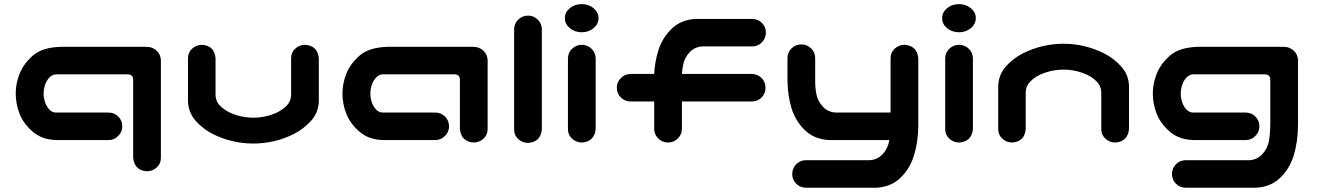

<svg xmlns="http://www.w3.org/2000/svg" viewBox="-20 -668 6263 913"><path d="M613.3 83V-289.1Q613.3 -313.5 587.9 -314.5H246.1Q227.5 -313.5 213.9 -298.3Q200.2 -283.2 193.8 -263.2Q187.5 -243.2 187.5 -222.7Q187.5 -203.1 193.8 -183.1Q200.2 -163.1 213.9 -147.9Q227.5 -132.8 246.1 -132.8H496.1Q523.4 -132.8 542.5 -113.8Q561.5 -94.7 561.5 -67.4Q561.5 -40 542 -21.5Q523.4 -2 496.1 -2H250Q181.6 -2.9 137.2 -40.5Q92.8 -78.1 73.7 -125.5Q54.7 -172.9 54.7 -223.6Q54.7 -272.5 74.2 -319.8Q93.8 -367.2 137.7 -404.8Q181.6 -442.4 267.6 -445.3H677.7Q705.1 -445.3 724.6 -427.2Q744.1 -409.2 745.1 -381.8V83Q745.1 110.4 725.1 128.4Q705.1 146.5 677.7 146.5Q619.1 141.6 613.3 83Z M1184.6 14.6Q1133.8 14.6 1084.5 2.9Q1035.2 -8.8 990.2 -31.7Q945.3 -54.7 911.1 -92.8Q877 -130.9 874 -183.6V-224.6V-391.6Q874 -418.9 894 -437Q914.1 -455.1 941.4 -455.1Q1000 -450.2 1004.9 -391.6V-348.6V-213.9Q1006.8 -183.6 1027.8 -163.6Q1048.8 -143.6 1074.7 -131.8Q1100.6 -120.1 1128.4 -114.3Q1156.2 -108.4 1184.6 -108.4Q1212.9 -108.4 1240.7 -114.3Q1268.6 -120.1 1294.4 -131.8Q1320.3 -143.6 1341.3 -163.6Q1362.3 -183.6 1364.3 -213.9V-348.6V-391.6Q1364.3 -418.9 1384.3 -437Q1404.3 -455.1 1431.6 -455.1Q1490.2 -450.2 1496.1 -391.6V-224.6V-183.6Q1493.2 -130.9 1458.5 -92.8Q1423.8 -54.7 1378.9 -31.7Q1334 -8.8 1284.7 2.9Q1235.4 14.6 1184.6 14.6Z M2167 -53.7V-289.1Q2167 -313.5 2141.6 -314.5H1799.8Q1781.2 -313.5 1767.6 -298.3Q1753.9 -283.2 1747.6 -263.2Q1741.2 -243.2 1741.2 -222.7Q1741.2 -203.1 1747.6 -183.1Q1753.9 -163.1 1767.6 -147.9Q1781.2 -132.8 1799.8 -132.8H2049.8Q2077.1 -132.8 2096.2 -113.8Q2115.2 -94.7 2115.2 -67.4Q2115.2 -40 2095.7 -21.5Q2077.1 -2 2049.8 -2H1803.7Q1735.4 -2.9 1690.9 -40.5Q1646.5 -78.1 1627.4 -125.5Q1608.4 -172.9 1608.4 -223.6Q1608.4 -272.5 1627.9 -319.8Q1647.5 -367.2 1691.4 -404.8Q1735.4 -442.4 1821.3 -445.3H2231.4Q2258.8 -445.3 2278.3 -427.2Q2297.9 -409.2 2298.8 -381.8V-53.7Q2298.8 -26.4 2278.8 -8.3Q2258.8 9.8 2231.4 9.8Q2172.9 4.9 2167 -53.7Z M2492.2 -593.8Q2518.6 -592.8 2537.1 -574.7Q2555.7 -556.6 2556.6 -530.3V-51.8Q2550.8 6.8 2492.2 11.7Q2464.8 11.7 2444.8 -6.3Q2424.8 -24.4 2424.8 -51.8V-530.3Q2425.8 -557.6 2445.3 -575.7Q2464.8 -593.8 2492.2 -593.8Z M2748 -455.1Q2774.4 -454.1 2793 -436Q2811.5 -418 2812.5 -391.6V-53.7Q2806.6 4.9 2748 9.8Q2720.7 9.8 2700.7 -8.3Q2680.7 -26.4 2680.7 -53.7V-391.6Q2681.6 -418.9 2701.2 -437Q2720.7 -455.1 2748 -455.1ZM2666 -582Q2666 -609.4 2689.5 -628.9Q2712.9 -648.4 2746.1 -648.4Q2779.3 -648.4 2802.7 -628.9Q2826.2 -609.4 2826.2 -582Q2826.2 -553.7 2802.7 -534.2Q2779.3 -514.6 2746.1 -514.6Q2712.9 -514.6 2689.5 -534.2Q2666 -553.7 2666 -582Z M3155.3 9.8Q3128.9 8.8 3110.4 -9.3Q3091.8 -27.3 3090.8 -53.7V-185.5H2978.5Q2951.2 -185.5 2932.1 -204.6Q2913.1 -223.6 2913.1 -251Q2913.1 -278.3 2932.6 -296.9Q2951.2 -316.4 2978.5 -316.4H3090.8Q3093.8 -374 3110.4 -427.7Q3129.9 -489.3 3174.3 -531.7Q3218.8 -574.2 3287.1 -578.1H3558.6Q3585 -577.1 3603 -559.1Q3621.1 -541 3622.1 -514.6Q3622.1 -487.3 3604 -467.8Q3585.9 -448.2 3558.6 -447.3H3320.3Q3283.2 -445.3 3258.8 -418.9Q3234.4 -392.6 3228.5 -359.4Q3223.6 -337.9 3222.7 -316.4H3554.7Q3582 -316.4 3601.1 -297.4Q3620.1 -278.3 3620.1 -251Q3620.1 -223.6 3601.6 -204.1Q3582 -185.5 3554.7 -185.5H3222.7V-53.7Q3221.7 -26.4 3202.1 -8.3Q3182.6 9.8 3155.3 9.8Z M3789.1 -457Q3816.4 -457 3835.9 -439Q3855.5 -420.9 3856.4 -393.6V-294.9Q3855.5 -254.9 3861.8 -221.2Q3868.2 -187.5 3892.6 -161.1Q3917 -134.8 3954.1 -132.8H4214.8V-391.6Q4214.8 -418.9 4234.9 -437Q4254.9 -455.1 4282.2 -455.1Q4340.8 -450.2 4346.7 -391.6V-73.2Q4346.7 4.9 4325.2 74.2Q4305.7 135.7 4261.2 178.2Q4216.8 220.7 4148.4 224.6H3810.5Q3784.2 223.6 3766.1 205.6Q3748 187.5 3747.1 161.1Q3747.1 133.8 3765.1 114.3Q3783.2 94.7 3810.5 93.8H4115.2Q4152.3 91.8 4176.8 65.4Q4201.2 39.1 4208 3.9Q4209 1 4209 -2H3920.9Q3852.5 -5.9 3808.1 -48.3Q3763.7 -90.8 3744.1 -152.3Q3725.6 -213.9 3724.6 -283.2V-393.6Q3725.6 -419.9 3744.1 -438Q3762.7 -456.1 3789.1 -457Z M4542 -455.1Q4568.4 -454.1 4586.9 -436Q4605.5 -418 4606.4 -391.6V-53.7Q4600.6 4.9 4542 9.8Q4514.6 9.8 4494.6 -8.3Q4474.6 -26.4 4474.6 -53.7V-391.6Q4475.6 -418.9 4495.1 -437Q4514.6 -455.1 4542 -455.1ZM4460 -582Q4460 -609.4 4483.4 -628.9Q4506.8 -648.4 4540 -648.4Q4573.2 -648.4 4596.7 -628.9Q4620.1 -609.4 4620.1 -582Q4620.1 -553.7 4596.7 -534.2Q4573.2 -514.6 4540 -514.6Q4506.8 -514.6 4483.4 -534.2Q4460 -553.7 4460 -582Z M5037.1 -460Q5087.9 -460 5137.2 -448.2Q5186.5 -436.5 5231.4 -413.6Q5276.4 -390.6 5311 -352.5Q5345.7 -314.5 5348.6 -261.7V-220.7V-53.7Q5342.8 4.9 5284.2 9.8Q5256.8 9.8 5236.8 -8.3Q5216.8 -26.4 5216.8 -53.7V-96.7V-231.4Q5214.8 -261.7 5193.8 -281.7Q5172.9 -301.8 5147 -313.5Q5121.1 -325.2 5093.3 -331.1Q5065.4 -336.9 5037.1 -336.9Q5008.8 -336.9 4981 -331.1Q4953.1 -325.2 4927.2 -313.5Q4901.4 -301.8 4880.4 -281.7Q4859.4 -261.7 4857.4 -231.4V-96.7V-53.7Q4852.5 4.9 4793.9 9.8Q4766.6 9.8 4746.6 -8.3Q4726.6 -26.4 4726.6 -53.7V-220.7V-261.7Q4729.5 -314.5 4763.7 -352.5Q4797.9 -390.6 4842.8 -413.6Q4887.7 -436.5 4937 -448.2Q4986.3 -460 5037.1 -460Z M6020.5 -289.1Q6020.5 -313.5 5995.1 -314.5H5653.3Q5634.8 -313.5 5621.1 -298.3Q5607.4 -283.2 5601.1 -263.2Q5594.7 -243.2 5594.7 -222.7Q5594.7 -203.1 5601.1 -183.1Q5607.4 -163.1 5621.1 -147.9Q5634.8 -132.8 5653.3 -132.8H5903.3Q5930.7 -132.8 5949.7 -113.8Q5968.8 -94.7 5968.8 -67.4Q5968.8 -40 5949.2 -21.5Q5930.7 -2 5903.3 -2H5657.2Q5588.9 -2.9 5544.4 -40.5Q5500 -78.1 5481 -125.5Q5461.9 -172.9 5461.9 -223.6Q5461.9 -272.5 5481.4 -319.8Q5501 -367.2 5544.9 -404.8Q5588.9 -442.4 5674.8 -445.3H6085Q6112.3 -445.3 6131.8 -427.2Q6151.4 -409.2 6152.3 -381.8V-73.2Q6152.3 4.9 6130.9 74.2Q6111.3 135.7 6066.9 178.2Q6022.5 220.7 5954.1 224.6H5616.2Q5589.8 223.6 5571.8 205.6Q5553.7 187.5 5552.7 161.1Q5552.7 133.8 5570.8 114.3Q5588.9 94.7 5616.2 93.8H5920.9Q5958 91.8 5982.4 65.4Q6006.8 39.1 6013.7 3.9Q6020.5 -31.2 6020.5 -86.9Z"/></svg>

Font: Nico Moji
Style: Regular
Weight: 400
Version: Version 1.02